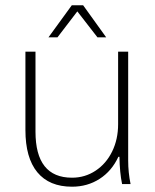

<svg xmlns="http://www.w3.org/2000/svg" viewBox="-20 -695 586 725"><path d="M76 -204V-500H114V-198Q114 -24 252 -24Q301 -24 341 -50.5Q381 -77 403.5 -123Q426 -169 426 -226V-500H464V-89Q464 -44 473 0H441Q432 -43 431 -103H427Q402 -49 356 -19.5Q310 10 252 10Q166 10 121 -44.5Q76 -99 76 -204ZM251 -675H294L381 -554H348L272 -652L197 -554H163Z"/></svg>

Font: Sarabun Thin
Style: Regular
Weight: 250
Designer: Suppakit Chalermlarp | Katatrad Co.,Ltd.
Foundry: Cadson Demak Co.,Ltd.
Version: Version 1.000; ttfautohint (v1.6)